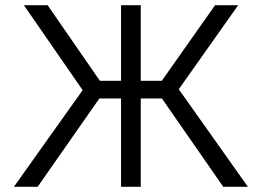

<svg xmlns="http://www.w3.org/2000/svg" viewBox="-20 -720 1008 740"><path d="M33.5 0 298.5 -372.5 72 -700H163.5L365 -408.5H446.5V-700H522.5V-408.5H603.5L809 -700H898L669 -376L935.5 0H840.5L604 -340.5H522.5V0H446.5V-340.5H363L125 0Z"/></svg>

Font: Geologica ExtraLight
Style: Regular
Weight: 200
Designer: Sindre Bremnes, Frode Helland
Foundry: Monokrom Skriftforlag AS
Version: Version 1.010; ttfautohint (v1.8.4.7-5d5b);gftools[0.9.28]